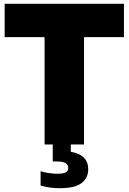

<svg xmlns="http://www.w3.org/2000/svg" viewBox="-20 -760 676 1010"><path d="M214.5 0V-564.5H4.5V-740H632V-564.5H422V0ZM293.5 230Q264 230 239.2 226.2Q214.5 222.5 193.5 216V140.5Q214 147.5 238.8 150.8Q263.5 154 282.5 154Q311 154 325 147.2Q339 140.5 339 123Q339 89.5 281 89.5H257.5V-10H352.5V38.5Q444 54 444 130.5Q444 176 409 203Q374 230 293.5 230Z"/></svg>

Font: Encode Sans Semi Condensed Black
Style: Regular
Weight: 900
Width: 4
Designer: Multiple Designers
Foundry: Impallari Type
Version: Version 3.000; ttfautohint (v1.8.3) -l 8 -r 50 -G 200 -x 14 